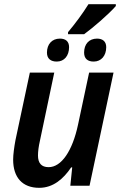

<svg xmlns="http://www.w3.org/2000/svg" viewBox="-20 -890 577 920"><path d="M306 -736V-726H383C427 -758 502 -823 535 -861V-870H404C376 -825 342 -779 306 -736ZM252 -595C288 -595 311 -623 311 -664C311 -692 294 -705 267 -705C229 -705 205 -678 205 -638C205 -608 224 -595 252 -595ZM429 -595C465 -595 489 -623 489 -664C489 -692 471 -705 445 -705C406 -705 383 -678 383 -638C383 -608 401 -595 429 -595ZM168 10C235 10 284 -33 321 -88H326L317 0H409L524 -542H407L354 -293C327 -166 274 -89 213 -89C178 -89 162 -109 162 -145C162 -164 165 -188 171 -214L240 -542H123L54 -218C48 -185 43 -150 43 -125C43 -40 87 10 168 10Z"/></svg>

Font: Noto Sans SemiCondensed SemiBold
Style: Italic
Weight: 600
Width: 4
Italic angle: -12°
Designer: Monotype Design Team
Foundry: Monotype Imaging Inc.
Version: Version 2.013